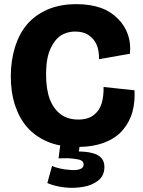

<svg xmlns="http://www.w3.org/2000/svg" viewBox="-20 -694 688 925"><path d="M208 188 231 105Q243 112 270 118Q293 123 321 125Q348 127 365 121Q383 115 383 98Q383 93 380 87Q377 81 365 76Q360 74 330 70Q309 67 262 69L272 -8H366L360 36Q398 36 427 44Q454 51 468 67Q483 83 483 110Q483 152 454 175Q424 199 382 206Q338 214 292 209Q246 204 208 188ZM353 14Q269 14 210 -11Q149 -37 110 -82Q72 -126 51 -191Q32 -251 32 -326Q32 -401 52 -466Q72 -531 110 -576Q148 -621 209 -648Q269 -674 348 -674Q415 -674 466 -656Q512 -640 548 -604Q581 -571 596 -528Q611 -486 606 -435L457 -409Q458 -450 445 -480Q432 -508 405 -526Q380 -542 342 -542Q312 -542 286 -530Q260 -518 242 -492Q221 -463 212 -428Q202 -391 202 -335Q202 -264 220 -216Q238 -169 273 -143Q307 -118 357 -118Q404 -118 432 -140Q460 -162 470 -197Q480 -233 479 -275L628 -259Q631 -203 618 -155Q605 -107 572 -68Q539 -29 485 -8Q428 14 353 14Z"/></svg>

Font: Bricolage Grotesque 36pt ExtraBold
Style: Regular
Weight: 800
Designer: Mathieu Triay
Foundry: Atelier Triay
Version: Version 1.000;gftools[0.9.30]